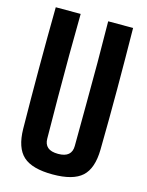

<svg xmlns="http://www.w3.org/2000/svg" viewBox="-121 -874 732 957"><g transform="rotate(15 245.0 -395.5)"><path d="M245.5 9Q139.5 9 93.2 -33Q47 -75 45.5 -172.5Q43.5 -328.5 43.5 -486.2Q43.5 -644 45.5 -800H174Q172.5 -696 172 -587.2Q171.5 -478.5 172.2 -370Q173 -261.5 174 -157Q174 -127.5 191.5 -112.2Q209 -97 245.5 -97Q281 -97 298.5 -112.2Q316 -127.5 316 -157Q316.5 -261.5 317.2 -370Q318 -478.5 317.8 -587.2Q317.5 -696 316 -800H444.5Q446.5 -644 446.8 -486.2Q447 -328.5 444.5 -172.5Q443 -75 397 -33Q351 9 245.5 9Z"/></g></svg>

Font: Big Shoulders
Style: Bold
Weight: 700
Designer: Patric King
Foundry: XO Type Co
Version: Version 2.002